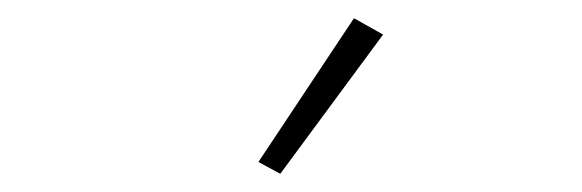

<svg xmlns="http://www.w3.org/2000/svg" viewBox="-20 -778 640 211"><path d="M288 -587 264 -600 369 -758 401 -740Z"/></svg>

Font: IBM Plex Sans Thai ExtraLight
Style: Regular
Weight: 200
Designer: Mike Abbink, Paul van der Laan, Pieter van Rosmalen, Ben Mitchell, Mark Frömberg
Foundry: Bold Monday
Version: Version 1.1